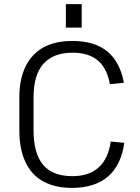

<svg xmlns="http://www.w3.org/2000/svg" viewBox="-20 -906 679 933"><path d="M330 7Q247 7 190 -24.5Q133 -56 103.5 -119Q74 -182 74 -273V-433Q74 -521 104 -582.5Q134 -644 191 -675.5Q248 -707 331 -707Q439 -707 501 -656.5Q563 -606 582 -504L514 -497Q500 -575 455 -612.5Q410 -650 333 -650Q239 -650 191 -596Q143 -542 143 -432V-274Q143 -160 189.5 -105Q236 -50 332 -50Q412 -50 459 -92Q506 -134 518 -218L584 -212Q569 -104 505 -48.5Q441 7 330 7ZM377 -886V-772H300V-886Z"/></svg>

Font: Pathway Extreme 28pt Light
Style: Regular
Weight: 300
Designer: Eduardo Rodriguez Tunni
Foundry: Eduardo Rodriguez Tunni
Version: Version 1.001;gftools[0.9.26]